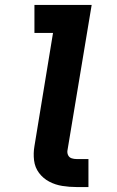

<svg xmlns="http://www.w3.org/2000/svg" viewBox="-20 -755 472 775"><path d="M289 0H337V-113H289Q279 -113 269.5 -116Q260 -119 255.5 -127.5Q251 -136 252 -146L350 -735H119V-622H194L119 -165Q114 -136 117.5 -107.5Q121 -79 137.5 -57Q154 -35 178.5 -22Q203 -9 231.5 -4.5Q260 0 289 0Z"/></svg>

Font: Iosevka Sparkle Extrabold
Style: Italic
Weight: 800
Italic angle: -9°
Designer: Belleve Invis
Foundry: Belleve Invis
Version: Version 4.5.0; ttfautohint (v1.8.3)